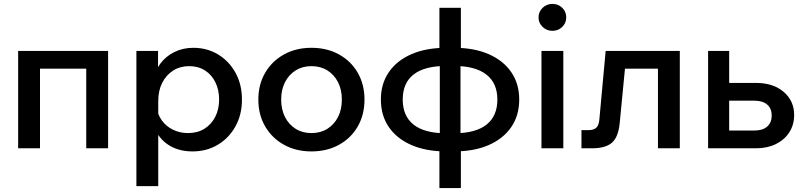

<svg xmlns="http://www.w3.org/2000/svg" viewBox="-20 -760 4111 984"><path d="M73 0V-499H534V0H422V-481L502 -408H99L185 -481V0Z M791 194H679V-499H790V-345H766Q773 -395 801 -433Q829 -471 873 -493Q917 -515 971 -515Q1041 -515 1097.5 -481Q1154 -447 1187 -387Q1220 -327 1220 -250Q1220 -172 1186.5 -112Q1153 -52 1096 -18Q1039 16 967 16Q901 16 853 -11.5Q805 -39 780.5 -86.5Q756 -134 760 -193L783 -211Q788 -172 810 -142Q832 -112 867 -95Q902 -78 943 -78Q992 -78 1027.5 -100Q1063 -122 1083 -161Q1103 -200 1103 -250Q1103 -299 1084 -338Q1065 -377 1030.5 -399Q996 -421 949 -421Q903 -421 867.5 -398.5Q832 -376 811.5 -336Q791 -296 791 -242Z M1576 16Q1497 16 1435.5 -18Q1374 -52 1339 -112Q1304 -172 1304 -250Q1304 -327 1339 -387Q1374 -447 1435.5 -481Q1497 -515 1576 -515Q1656 -515 1717.5 -481Q1779 -447 1813.5 -387Q1848 -327 1848 -250Q1848 -172 1813.5 -112Q1779 -52 1717.5 -18Q1656 16 1576 16ZM1576 -78Q1623 -78 1658 -100Q1693 -122 1712.5 -160.5Q1732 -199 1732 -250Q1732 -300 1712.5 -338.5Q1693 -377 1658 -399Q1623 -421 1576 -421Q1530 -421 1495 -399Q1460 -377 1440.5 -338.5Q1421 -300 1421 -250Q1421 -199 1440.5 -160.5Q1460 -122 1495 -100Q1530 -78 1576 -78Z M2266 16Q2164 16 2089 -16.5Q2014 -49 1973 -108.5Q1932 -168 1932 -250Q1932 -331 1973 -390.5Q2014 -450 2089 -482.5Q2164 -515 2266 -515H2307Q2410 -515 2484.5 -482.5Q2559 -450 2600 -390.5Q2641 -331 2641 -250Q2641 -168 2600 -108.5Q2559 -49 2484.5 -16.5Q2410 16 2307 16ZM2266 -77H2307Q2417 -77 2473 -121Q2529 -165 2529 -250Q2529 -334 2472.5 -378Q2416 -422 2307 -422H2266Q2156 -422 2100 -378.5Q2044 -335 2044 -250Q2044 -165 2100 -121Q2156 -77 2266 -77ZM2232 204V-27L2234 -42V-448L2232 -465V-720H2342V-465L2340 -448V-42L2342 -27V204Z M2867 0H2755V-499H2867ZM2811 -602Q2782 -602 2761 -622Q2740 -642 2740 -670Q2740 -700 2761 -720Q2782 -740 2811 -740Q2841 -740 2861.5 -720Q2882 -700 2882 -671Q2882 -642 2861.5 -622Q2841 -602 2811 -602Z M2960 0V-93H2996Q3023 -93 3036.5 -106Q3050 -119 3052 -151L3084 -499H3464V0H3352V-481L3432 -408H3105L3190 -481L3156 -129Q3149 -57 3116 -28.5Q3083 0 3015 0Z M3609 0V-499H3717V-15L3642 -91H3846Q3889 -91 3912 -111.5Q3935 -132 3935 -168Q3935 -204 3912 -224Q3889 -244 3846 -244H3667V-335H3855Q3943 -335 3996.5 -289Q4050 -243 4050 -171Q4050 -120 4025 -81.5Q4000 -43 3956 -21.5Q3912 0 3855 0Z"/></svg>

Font: Wix Madefor Display SemiBold
Style: Regular
Weight: 600
Designer: Dalton Maag Ltd
Foundry: Dalton Maag Ltd
Version: Version 3.100